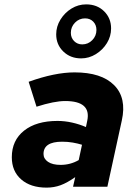

<svg xmlns="http://www.w3.org/2000/svg" viewBox="-20 -854 640 878"><path d="M193 4Q120 4 77 -33.5Q34 -71 34 -135Q34 -212 90 -256.5Q146 -301 243 -301Q276 -301 309.5 -293.5Q343 -286 373 -273L379 -302Q398 -392 278 -392Q228 -392 147 -366L111 -480Q231 -523 321 -523Q444 -523 502 -464.5Q560 -406 537 -303L471 0H314L324 -44Q287 -18 257 -7Q227 4 193 4ZM179 -150Q179 -128 199.5 -114Q220 -100 257 -100Q302 -100 340 -122L355 -192Q336 -198 313 -202Q290 -206 264 -206Q179 -206 179 -150ZM351 -587Q302 -587 269.5 -618.5Q237 -650 237 -697Q237 -733 256.5 -764.5Q276 -796 307 -815Q338 -834 374 -834Q424 -834 456 -802.5Q488 -771 488 -724Q488 -688 469 -657Q450 -626 418.5 -606.5Q387 -587 351 -587ZM356 -651Q383 -651 402 -670.5Q421 -690 421 -717Q421 -740 406.5 -755Q392 -770 369 -770Q342 -770 323 -750.5Q304 -731 304 -704Q304 -681 319 -666Q334 -651 356 -651Z"/></svg>

Font: Red Hat Mono
Style: Bold Italic
Weight: 700
Italic angle: -12°
Monospace: yes
Designer: Pentagram, MCKL
Foundry: Pentagram, MCKL
Version: Version 1.023; ttfautohint (v1.8.3)